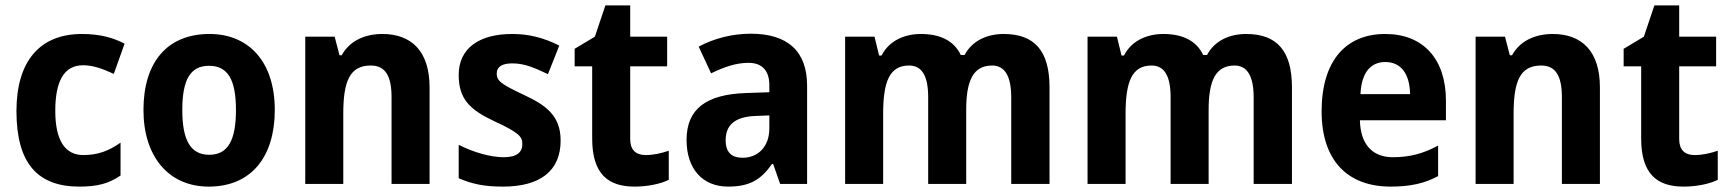

<svg xmlns="http://www.w3.org/2000/svg" viewBox="-20 -733 6418 712"><path d="M274 -41C341 -41 383 -52 427 -82V-204C384 -174 344 -158 289 -158C222 -158 185 -211 185 -322C185 -433 218 -491 288 -491C324 -491 359 -479 402 -459L442 -571C404 -591 356 -607 284 -607C130 -607 41 -509 41 -321C41 -128 119 -41 274 -41Z M999 -325C999 -507 900 -607 757 -607C599 -607 512 -501 512 -325C512 -153 605 -41 754 -41C914 -41 999 -154 999 -325ZM656 -325C656 -436 685 -489 755 -489C826 -489 855 -436 855 -325C855 -214 826 -159 756 -159C686 -159 656 -214 656 -325Z M1398 -607C1336 -607 1278 -584 1247 -528H1239L1221 -597H1112V-51H1253V-311C1253 -432 1277 -490 1355 -490C1410 -490 1432 -450 1432 -372V-51H1573V-409C1573 -544 1505 -607 1398 -607Z M2059 -212C2059 -306 2002 -344 1921 -382C1835 -422 1822 -435 1822 -460C1822 -485 1841 -498 1880 -498C1927 -498 1965 -480 2012 -458L2054 -564C1994 -594 1940 -607 1879 -607C1757 -607 1681 -554 1681 -455C1681 -366 1722 -326 1814 -283C1910 -239 1917 -224 1917 -198C1917 -169 1897 -150 1848 -150C1796 -150 1732 -170 1681 -196V-72C1732 -50 1778 -41 1845 -41C1983 -41 2059 -99 2059 -212Z M2374 -158C2338 -158 2317 -177 2317 -217V-487H2454V-597H2317V-713H2225L2186 -597L2111 -552V-487H2176V-219C2176 -87 2236 -41 2333 -41C2382 -41 2429 -51 2460 -66V-174C2430 -164 2403 -158 2374 -158Z M2764 -608C2695 -608 2626 -590 2571 -560L2617 -461C2666 -485 2710 -500 2756 -500C2805 -500 2833 -472 2833 -417V-391L2746 -388C2600 -383 2526 -330 2526 -214C2526 -107 2585 -41 2680 -41C2761 -41 2802 -67 2843 -125H2847L2873 -51H2973V-415C2973 -545 2899 -608 2764 -608ZM2782 -303 2833 -305V-257C2833 -188 2790 -148 2734 -148C2695 -148 2671 -166 2671 -213C2671 -266 2701 -300 2782 -303Z M3702 -607C3643 -607 3586 -584 3557 -529H3543C3518 -581 3468 -607 3395 -607C3337 -607 3278 -584 3249 -527H3240L3223 -597H3114V-51H3255V-310C3255 -427 3277 -490 3351 -490C3400 -490 3422 -450 3422 -372V-51H3563V-326C3563 -434 3589 -490 3659 -490C3708 -490 3730 -448 3730 -371V-51H3872V-409C3872 -546 3815 -607 3702 -607Z M4601 -607C4542 -607 4485 -584 4456 -529H4442C4417 -581 4367 -607 4294 -607C4236 -607 4177 -584 4148 -527H4139L4122 -597H4013V-51H4154V-310C4154 -427 4176 -490 4250 -490C4299 -490 4321 -450 4321 -372V-51H4462V-326C4462 -434 4488 -490 4558 -490C4607 -490 4629 -448 4629 -371V-51H4771V-409C4771 -546 4714 -607 4601 -607Z M5117 -607C4972 -607 4881 -509 4881 -320C4881 -138 4977 -41 5137 -41C5210 -41 5263 -53 5313 -80V-193C5257 -163 5207 -150 5145 -150C5069 -150 5025 -198 5023 -287H5342V-360C5342 -515 5257 -607 5117 -607ZM5117 -503C5179 -503 5208 -454 5209 -384H5025C5029 -468 5066 -503 5117 -503Z M5738 -607C5676 -607 5618 -584 5587 -528H5579L5561 -597H5452V-51H5593V-311C5593 -432 5617 -490 5695 -490C5750 -490 5772 -450 5772 -372V-51H5913V-409C5913 -544 5845 -607 5738 -607Z M6264 -158C6228 -158 6207 -177 6207 -217V-487H6344V-597H6207V-713H6115L6076 -597L6001 -552V-487H6066V-219C6066 -87 6126 -41 6223 -41C6272 -41 6319 -51 6350 -66V-174C6320 -164 6293 -158 6264 -158Z"/></svg>

Font: Noto Sans Tamil UI SemiCondensed
Style: Bold
Weight: 700
Width: 4
Designer: Jelle Bosma - Monotype Design Team
Foundry: Monotype Imaging Inc.
Version: Version 2.004